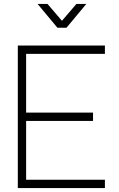

<svg xmlns="http://www.w3.org/2000/svg" viewBox="-20 -950 600 970"><path d="M70 0V-720H510V-678H112V-381H450V-339H112V-42H510V0ZM170 -930H220L293 -845L366 -930H416L316 -810H270Z"/></svg>

Font: Vela Sans GX ExtLt
Style: Regular
Weight: 200
Designer: Principal design: Mikhail Sharanda - project Manrope.
Design modification: Ravid Balaliev
Foundry: Mikhail Sharanda
Version: Version 1.001